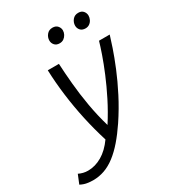

<svg xmlns="http://www.w3.org/2000/svg" viewBox="-328 -843 1037 1149"><g transform="rotate(-30 190.5 -268.5)"><path d="M-27 188Q-47 188 -68.5 184.5Q-90 181 -113 169L-88 108Q-74 115 -58 119Q-42 123 -25 123Q25 123 72 95.5Q119 68 158 13Q131 -73 111.5 -162.5Q92 -252 80.5 -342Q69 -432 66 -518H143Q146 -456 153 -378Q160 -300 174.5 -217Q189 -134 212 -56Q255 -123 289.5 -191.5Q324 -260 350 -322.5Q376 -385 393.5 -435.5Q411 -486 420 -518H494Q486 -491 468.5 -439Q451 -387 423.5 -320Q396 -253 358 -179Q320 -105 272 -33Q235 22 199 63.5Q163 105 126.5 133Q90 161 52 174.5Q14 188 -27 188ZM388 -622Q365 -622 353 -635.5Q341 -649 341 -667Q341 -689 355.5 -707Q370 -725 395 -725Q418 -725 429.5 -711Q441 -697 441 -680Q441 -666 434.5 -652.5Q428 -639 416 -630.5Q404 -622 388 -622ZM209 -622Q187 -622 175 -635.5Q163 -649 163 -667Q163 -689 177.5 -707Q192 -725 217 -725Q240 -725 252 -711Q264 -697 264 -680Q264 -666 257 -652.5Q250 -639 238 -630.5Q226 -622 209 -622Z"/></g></svg>

Font: Ubuntu Sans
Style: Italic
Weight: 400
Italic angle: -13.5°
Designer: Dalton Maag Ltd
Foundry: Dalton Maag Ltd
Version: Version 1.006